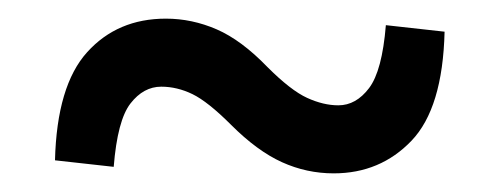

<svg xmlns="http://www.w3.org/2000/svg" viewBox="-20 -420 536 206"><path d="M267 -348Q292 -323 309.5 -315Q327 -307 343 -307Q362 -307 376 -325.5Q390 -344 394 -393L457 -386Q455 -304 421.5 -269Q388 -234 338 -234Q309 -234 282.5 -246Q256 -258 228 -286Q203 -311 186.5 -319Q170 -327 153 -327Q134 -327 120 -309Q106 -291 102 -241L39 -248Q41 -328 73.5 -364Q106 -400 158 -400Q186 -400 212.5 -388.5Q239 -377 267 -348Z"/></svg>

Font: Lisu Bosa Black
Style: Regular
Weight: 900
Designer: David Morse, Annie Olsen, Victor Gaultney, Frank Grießhammer (Latin)
Foundry: SIL International
Version: Version 2.000